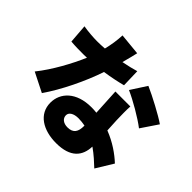

<svg xmlns="http://www.w3.org/2000/svg" viewBox="-196 -1064 1370 1370"><g transform="rotate(45 489.5 -378.5)"><path d="M954 -558C901 -595 773 -663 702 -694L625 -575C694 -545 810 -478 869 -432ZM572 -712C539 -702 497 -692 451 -683C464 -730 474 -772 481 -802L317 -818C315 -768 307 -714 294 -663C268 -661 243 -660 217 -660C184 -660 125 -664 79 -672L90 -529C136 -525 176 -525 218 -525C228 -525 239 -525 250 -526C207 -425 134 -290 56 -193L201 -120C281 -235 362 -402 408 -540C475 -550 535 -563 576 -574ZM580 -166C580 -111 562 -76 503 -76C461 -76 434 -98 434 -130C434 -158 464 -178 513 -178C536 -178 559 -175 580 -171ZM564 -499C567 -444 571 -365 575 -296C558 -298 541 -299 523 -299C370 -299 292 -214 292 -115C292 0 394 61 525 61C671 61 723 -10 726 -105C775 -71 815 -33 846 -4L925 -133C876 -179 806 -229 720 -262C718 -301 716 -338 715 -360C714 -409 712 -456 715 -499Z"/></g></svg>

Font: GenEiGothic-pro-Heavy
Style: Bold
Weight: 900
Designer: Ryoko NISHIZUKA (kana & ideographs); Paul D. Hunt (Latin, Greek & Cyrillic); Wenlong ZHANG (bopomofo); Sandoll Communica
Foundry: Adobe Systems Incorporated; o_tamon
Version: Version 1.000.140830